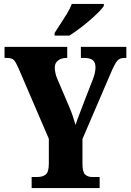

<svg xmlns="http://www.w3.org/2000/svg" viewBox="-20 -951 660 971"><path d="M140 0V-56H170Q196 -56 211.5 -68.5Q227 -81 227 -124V-249L74 -605Q61 -635 51 -646.5Q41 -658 14 -658H3V-714H320V-658H317Q290 -658 273.5 -645Q257 -632 257 -609Q257 -598 260 -583Q263 -568 269 -554L330 -411Q342 -383 348.5 -362.5Q355 -342 362 -319Q370 -344 381.5 -373.5Q393 -403 405 -435L449 -548Q458 -571 460.5 -586.5Q463 -602 463 -609Q463 -636 449 -647Q435 -658 405 -658H389V-714H619V-658H609Q585 -658 572.5 -643Q560 -628 540 -581L397 -248V-123Q397 -80 411 -68Q425 -56 444 -56H484V0ZM256 -784Q269 -805 286 -830.5Q303 -856 319 -882.5Q335 -909 343 -931H505V-921Q497 -908 477.5 -888.5Q458 -869 432.5 -847Q407 -825 380 -805Q353 -785 331 -771H256Z"/></svg>

Font: Noto Serif Thai ExtraCondensed Black
Style: Regular
Weight: 900
Width: 2
Designer: Monotype Design Team
Foundry: Monotype Imaging Inc.
Version: Version 2.002; ttfautohint (v1.8.4.7-5d5b)